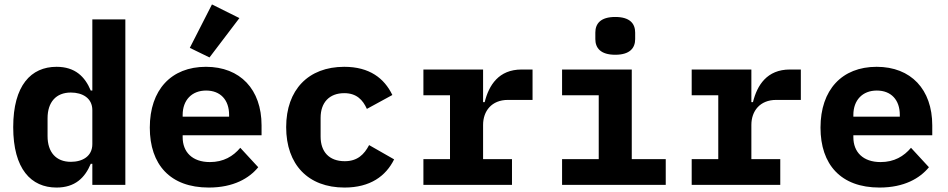

<svg xmlns="http://www.w3.org/2000/svg" viewBox="-20 -827 4241 859"><path d="M393.1 0H540.8V-740.1H393.1V-421.9H386C360.1 -484 316.1 -528.1 233 -528.1C119 -528.1 39.1 -445 39.1 -258.2C39.1 -71 119 12.1 233 12.1C316.1 12.1 360.1 -32 386 -94.1H393.1ZM192.8 -218V-297.9C192.8 -370 230.8 -413 296.9 -413C349.1 -413 393.1 -388.1 393.1 -334.2V-182.2C393.1 -127.8 349.1 -103 296.9 -103C230.8 -103 192.8 -146 192.8 -218Z M914.1 12.1C1025.2 12.1 1095.2 -29.8 1135.3 -78.8L1055 -165.8C1023.1 -127.8 980.1 -101.9 919 -101.9C840.2 -101.9 797.2 -147 797.2 -213.1V-221.9H1150.2V-266C1150.2 -426.8 1055 -528.1 901.3 -528.1C746.1 -528.1 650.2 -425.1 650.2 -256C650.2 -90.9 741.1 12.1 914.1 12.1ZM797.2 -305V-312.9C797.2 -378.9 838.1 -421.9 902 -421.9C966.3 -421.9 1005 -380 1005 -312.9V-305ZM829.2 -612.9 917.3 -570 1051.1 -746.1 928.3 -807.2Z M1521.3 12.1C1636.4 12.1 1706.3 -39.1 1743.3 -114L1631.4 -177.9C1609.4 -136 1579.2 -105.8 1522.4 -105.8C1452.4 -105.8 1414.4 -148.1 1414.4 -215.9V-300.1C1414.4 -367.9 1453.1 -410.2 1520.2 -410.2C1575.3 -410.2 1603.3 -380 1621.4 -339.8L1735.4 -402C1699.2 -476.9 1633.2 -528.1 1520.2 -528.1C1359.4 -528.1 1260.3 -425.1 1260.3 -258.2C1260.3 -90.9 1358.3 12.1 1521.3 12.1Z M1874.3 0H2270.6V-115.1H2141.3V-268.1C2141.3 -329.9 2179.3 -380 2252.5 -380H2362.6V-516H2313.6C2211.3 -516 2167.3 -446 2148.4 -370H2141.3V-516H1874.3V-400.9H1993.3V-115.1H1874.3Z M2732.6 -582C2798.7 -582 2821.7 -612.9 2821.7 -652V-681.1C2821.7 -720.9 2798.7 -751.1 2732.6 -751.1C2666.5 -751.1 2643.5 -720.9 2643.5 -681.1V-652C2643.5 -612.9 2666.5 -582 2732.6 -582ZM2494.7 0H2958.5V-115.1H2806.5V-516H2494.7V-400.9H2658.7V-115.1H2494.7Z M3074.6 0H3470.9V-115.1H3341.6V-268.1C3341.6 -329.9 3379.6 -380 3452.8 -380H3562.9V-516H3513.8C3411.6 -516 3367.5 -446 3348.7 -370H3341.6V-516H3074.6V-400.9H3193.5V-115.1H3074.6Z M3914.8 12.1C4025.9 12.1 4095.9 -29.8 4136 -78.8L4055.8 -165.8C4023.8 -127.8 3980.8 -101.9 3919.7 -101.9C3840.9 -101.9 3797.9 -147 3797.9 -213.1V-221.9H4150.9V-266C4150.9 -426.8 4055.8 -528.1 3902 -528.1C3746.8 -528.1 3650.9 -425.1 3650.9 -256C3650.9 -90.9 3741.8 12.1 3914.8 12.1ZM3797.9 -305V-312.9C3797.9 -378.9 3838.8 -421.9 3902.7 -421.9C3967 -421.9 4005.7 -380 4005.7 -312.9V-305Z"/></svg>

Font: Margiela Mono Bold
Style: Regular
Weight: 700
Designer: Mike Abbink, Paul van der Laan, Pieter van Rosmalen
Foundry: Bold Monday
Version: Version 2.003 2021